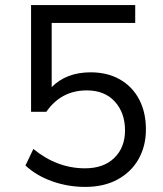

<svg xmlns="http://www.w3.org/2000/svg" viewBox="-20 -725 640 754"><path d="M315 9Q247 9 185 -13Q123 -35 80 -75L111 -140Q204 -64 314 -64Q387 -64 429 -105Q471 -146 471 -213Q471 -282 431 -326Q391 -370 321 -370Q220 -370 162 -286H102V-705H511V-635H183V-383Q241 -441 336 -441Q402 -441 451 -413Q500 -385 526.5 -334.5Q553 -284 553 -217Q553 -151 524 -100Q495 -49 441.5 -20Q388 9 315 9Z"/></svg>

Font: Nunito Sans
Style: Regular
Weight: 400
Designer: Vernon Adams
Foundry: Vernon Adams
Version: Version 3.101; ttfautohint (v1.8.4.7-5d5b);gftools[0.9.27]